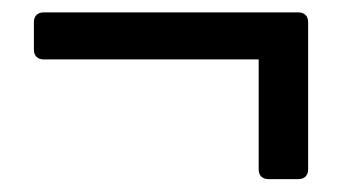

<svg xmlns="http://www.w3.org/2000/svg" viewBox="-20 -387 547 307"><path d="M393.6 -292V-116.2C393.6 -106.4 399.4 -100.6 409.2 -100.6H457C466.8 -100.6 472.7 -106.4 472.7 -116.2V-351.6C472.7 -361.3 466.8 -367.2 457 -367.2H49.8C40 -367.2 34.2 -361.3 34.2 -351.6V-307.6C34.2 -297.9 40 -292 49.8 -292Z"/></svg>

Font: Ed Sans Neue Medium
Style: Regular
Weight: 500
Designer: Stephen Hutchings
Version: Version 1.004;PS 001.004;hotconv 1.0.88;makeotf.lib2.5.64775